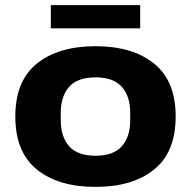

<svg xmlns="http://www.w3.org/2000/svg" viewBox="-20 -720 748 752"><path d="M179 -609V-700H529V-609ZM354 12Q209 12 124.5 -56Q40 -124 40 -264Q40 -403 124.5 -471Q209 -539 354 -539Q499 -539 583.5 -471Q668 -403 668 -264Q668 -124 583.5 -56Q499 12 354 12ZM354 -110Q424 -110 457 -147Q490 -184 490 -249V-278Q490 -343 457 -380Q424 -417 354 -417Q284 -417 251 -380Q218 -343 218 -278V-249Q218 -184 251 -147Q284 -110 354 -110Z"/></svg>

Font: Archivo SemiExpanded ExtraBold
Style: Regular
Weight: 800
Width: 6
Designer: Hector Gatti
Foundry: Omnibus-Type
Version: Version 2.001; ttfautohint (v1.8.3)